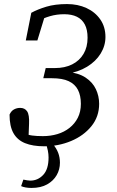

<svg xmlns="http://www.w3.org/2000/svg" viewBox="-20 -705 574 945"><path d="M84 211 95 179Q105 181 113.5 182.5Q122 184 129 184Q166 184 192.5 156Q219 128 219 70Q219 53 215.5 36Q212 19 205 0H240V4Q258 25 266.5 47.5Q275 70 275 96Q275 129 259 157Q243 185 212 202.5Q181 220 135 220Q119 220 105.5 217.5Q92 215 84 211ZM197 15Q141 15 103 -0.5Q65 -16 46 -50Q27 -84 27 -141Q35 -159 49 -166.5Q63 -174 79 -174Q102 -174 113.5 -157Q125 -140 123 -96L120 -17L96 -50Q116 -41 138 -38Q160 -35 191 -35Q229 -35 262.5 -45Q296 -55 322 -75.5Q348 -96 363 -125.5Q378 -155 378 -194Q378 -235 363.5 -263Q349 -291 318 -305.5Q287 -320 235 -320H193L205 -370H250Q299 -370 335 -388Q371 -406 391 -439.5Q411 -473 411 -519Q411 -559 397.5 -584.5Q384 -610 358.5 -622.5Q333 -635 296 -635Q259 -635 226.5 -625.5Q194 -616 161 -599L167 -635L212 -663L164 -506H107L134 -642Q165 -659 208 -672Q251 -685 310 -685Q363 -685 405.5 -665.5Q448 -646 473.5 -609.5Q499 -573 499 -523Q499 -480 475.5 -441.5Q452 -403 408.5 -376.5Q365 -350 305 -341L309 -352Q367 -346 401.5 -323Q436 -300 452 -266Q468 -232 468 -194Q468 -131 430 -84Q392 -37 330 -11Q268 15 197 15Z"/></svg>

Font: Source Serif 4
Style: Italic
Weight: 400
Italic angle: -12°
Designer: Frank Grießhammer
Foundry: Adobe Systems Incorporated
Version: Version 4.004;hotconv 1.0.116;makeotfexe 2.5.65601